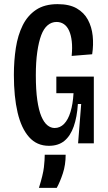

<svg xmlns="http://www.w3.org/2000/svg" viewBox="-20 -692 523 927"><path d="M216 12Q158 12 120.5 -30Q83 -72 65 -148.5Q47 -225 47 -330Q47 -399 56.5 -460.5Q66 -522 89.5 -569.5Q113 -617 154 -644.5Q195 -672 258 -672Q315 -672 350.5 -651.5Q386 -631 404.5 -596.5Q423 -562 427.5 -519Q432 -476 425 -430L326 -422Q330 -462 326.5 -492.5Q323 -523 313.5 -544Q304 -565 288.5 -575.5Q273 -586 253 -586Q229 -586 210 -570Q191 -554 179 -522Q167 -490 160 -441.5Q153 -393 153 -329Q153 -258 160 -209Q167 -160 179.5 -130.5Q192 -101 208.5 -87.5Q225 -74 244 -74Q270 -74 289.5 -94Q309 -114 320.5 -152Q332 -190 335 -242H252V-322H433V-230V0H357L372 -190H356Q352 -127 336 -81.5Q320 -36 291 -12Q262 12 216 12ZM168 215Q188 151 192 115.5Q196 80 196 55H297Q297 104 283.5 145Q270 186 254 215Z"/></svg>

Font: Bricolage Grotesque Condensed Medium
Style: Regular
Weight: 500
Width: 3
Designer: Mathieu Triay
Foundry: Atelier Triay
Version: Version 1.000;gftools[0.9.30]